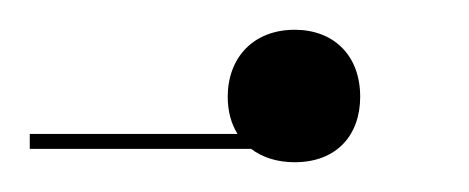

<svg xmlns="http://www.w3.org/2000/svg" viewBox="-100 -295 315 129"><path d="M98 -275C70 -275 53 -256 53 -230C53 -220.1 55.4 -211.7 59.6 -205H-80V-195H68.7C76.4 -189.1 86.5 -186 98 -186C126 -186 142 -204 142 -230C142 -258 124 -275 98 -275Z"/></svg>

Font: FoglihtenNo04
Style: Regular
Weight: 500
Designer: gluk (gluksza@wp.pl)
Foundry: gluk (gluksza@wp.pl)
Version: Version 0.70